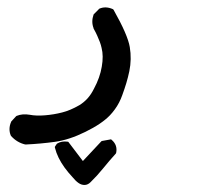

<svg xmlns="http://www.w3.org/2000/svg" viewBox="-20 -129 540 527"><path d="M49.3 267.6Q26.4 262.2 10.3 244.1L9.8 243.2L9.3 242.2Q5.9 233.9 6.1 224.6Q6.3 215.3 10.3 206.1L10.7 205.1L11.2 204.1L23.9 190.4L24.9 189.5L25.9 189Q41.5 182.6 61.5 186Q79.6 189.5 103.5 187.5Q127.9 185.5 150.4 179.7Q172.4 174.3 197.8 159.7Q210 152.3 220 141.4Q230 130.4 237.8 114.7Q254.4 84 259.3 54.2Q264.6 24.4 258.8 2.4Q257.3 -4.9 254.2 -13.4Q251 -22 246.8 -31.2Q242.7 -40.5 236.8 -50.8V-51.3V-51.8Q230 -69.3 236.8 -88.9L237.3 -89.8L238.3 -90.8L251 -103.5L251.5 -104.5L252.4 -105Q269.5 -112.8 289.6 -104L291 -103L292 -101.6Q330.6 -33.2 336.2 0Q341.8 33.2 335 66.4Q331.5 83 326.7 99.1Q321.8 115.2 315.9 131.3Q312 142.6 306.9 152.3Q301.8 162.1 295.4 170.9Q289.1 179.7 281.7 187.5Q259.3 210.9 214.4 232.9Q169.9 254.9 130.9 260.3Q92.3 265.6 51.3 267.6H50.3ZM179.2 357.4Q166.5 343.8 157 330.6Q147.5 317.4 140.9 304Q134.3 290.5 130.9 276.9L130.4 274.4L131.8 272L135.7 266.1L136.7 265.1L137.7 264.6Q148.9 257.8 165 259.8L167.5 260.3L168.9 262.2L207.5 313L257.3 259.8L258.8 258.3L260.7 257.8L282.2 253.9L284.7 253.4L287.1 255.4Q303.2 269.5 298.8 290.5L298.3 292L297.4 293Q279.8 312.5 263.2 333Q246.6 353.5 228.5 371.1Q221.2 378.4 212.4 378.7Q203.6 378.9 195.6 373.3Q187.5 367.7 179.2 357.4Z"/></svg>

Font: NaikaiFont
Style: SemiBold
Weight: 600
Version: Version 1.89